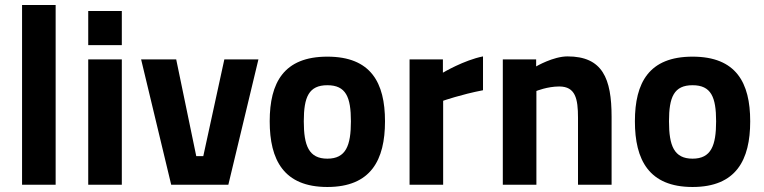

<svg xmlns="http://www.w3.org/2000/svg" viewBox="-20 -737 3049 766"><path d="M202 0V-717H68V0Z M466 -557V-693H332V-557ZM466 0V-500H332V0Z M663 0H891L1011 -500H875L791 -114H763L683 -500H543Z M1286 -104C1212 -104 1192 -156 1192 -253C1192 -350 1212 -397 1286 -397C1360 -397 1380 -350 1380 -253C1380 -156 1360 -104 1286 -104ZM1286 -511C1112 -511 1056 -407 1056 -253C1056 -99 1112 9 1286 9C1460 9 1516 -99 1516 -253C1516 -407 1460 -511 1286 -511Z M1748 0V-335C1748 -335 1819 -360 1907 -377V-512C1831 -497 1747 -447 1747 -447V-500H1614V0Z M2120 -374C2120 -374 2164 -392 2211 -392C2276 -392 2286 -343 2286 -267V0H2420V-271C2420 -424 2384 -512 2244 -512C2187 -512 2119 -472 2119 -472V-500H1986V0H2120Z M2743 -104C2669 -104 2649 -156 2649 -253C2649 -350 2669 -397 2743 -397C2817 -397 2837 -350 2837 -253C2837 -156 2817 -104 2743 -104ZM2743 -511C2569 -511 2513 -407 2513 -253C2513 -99 2569 9 2743 9C2917 9 2973 -99 2973 -253C2973 -407 2917 -511 2743 -511Z"/></svg>

Font: RazerF5
Style: Bold
Weight: 700
Foundry: Razer Inc.
Version: Version 2